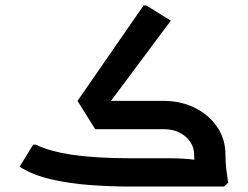

<svg xmlns="http://www.w3.org/2000/svg" viewBox="-20 -686 911 706"><path d="M359 -276 265 -315 508 -666H518L608 -610ZM463 0Q389 0 312.5 -5.5Q236 -11 168.5 -26.5Q101 -42 52 -73L102 -154H112Q163 -129 249 -116.5Q335 -104 463 -104H544V0ZM544 0V-104H603Q628 -104 652.5 -102.5Q677 -101 693 -99Q709 -97 709 -97V0ZM694 -117Q694 -143 679.5 -164.5Q665 -186 640 -198.5Q615 -211 583 -211H460V-222L472 -315H583Q644 -315 695.5 -290Q747 -265 778 -220Q809 -175 809 -117ZM705 0Q701 -27 697.5 -57Q694 -87 694 -117H809Q809 -87 812.5 -60Q816 -33 819 -14L804 0ZM330 -211 265 -315H570V-211Z"/></svg>

Font: Fustat
Style: Bold
Weight: 700
Designer: Mohamed Gaber, Khaled Hosny, Laura Garcia Mut
Foundry: Kief Type Foundry, Alif Type Foundry, Hard Type Foundry
Version: Version 1.007